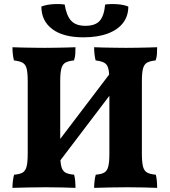

<svg xmlns="http://www.w3.org/2000/svg" viewBox="-20 -908 822 931"><path d="M207.2 -44.2 160.8 -88 569.6 -626 620.2 -588.2ZM40.4 3Q40.4 -13 42.6 -31.2Q44.8 -49.4 48.4 -61Q75.4 -63 89.5 -71.1Q103.6 -79.2 109 -100.7Q114.4 -122.2 114.4 -163V-514.2Q114.4 -554.4 109.3 -575Q104.2 -595.6 89.8 -603.7Q75.4 -611.8 47.8 -615Q44.2 -627.2 42.3 -644.8Q40.4 -662.4 40.4 -679Q57.2 -678 85.3 -677.5Q113.4 -677 143.4 -676.5Q173.4 -676 196.2 -676Q219 -676 246.4 -676.5Q273.8 -677 299.9 -677.5Q326 -678 346 -679Q346 -661.8 345 -645.7Q344 -629.6 338.6 -615Q311.6 -612.4 297.2 -604.3Q282.8 -596.2 277.4 -575.3Q272 -554.4 272 -514.2V-163Q272 -122.2 277.4 -100.7Q282.8 -79.2 297.5 -71.1Q312.2 -63 339.2 -61Q342.8 -50 344.4 -31.8Q346 -13.6 346 3Q320.8 2 282.9 1Q245 0 202.2 0Q159.4 0 115.6 1Q71.8 2 40.4 3ZM436.4 3Q436.4 -13 438.6 -31.2Q440.8 -49.4 444.4 -61Q471 -63 485.3 -71.1Q499.6 -79.2 505 -100.7Q510.4 -122.2 510.4 -163V-514.2Q510.4 -554.4 505.3 -575Q500.2 -595.6 485.6 -603.7Q471 -611.8 443.8 -615Q440.2 -627.2 438.3 -644.8Q436.4 -662.4 436.4 -679Q453.6 -678 481.5 -677.5Q509.4 -677 539.2 -676.5Q569 -676 592.2 -676Q615.4 -676 642.6 -676.5Q669.8 -677 695.9 -677.5Q722 -678 742 -679Q742 -661.8 741 -645.7Q740 -629.6 734.6 -615Q708 -612.4 693.4 -604.3Q678.8 -596.2 673.4 -575.3Q668 -554.4 668 -514.2V-163Q668 -122.2 673.4 -100.7Q678.8 -79.2 693.7 -71.1Q708.6 -63 735.2 -61Q738.8 -50 740.4 -31.8Q742 -13.6 742 3Q716.8 2 678.9 1Q641 0 598.2 0Q555.4 0 511.4 1Q467.4 2 436.4 3ZM384 -727Q287 -727 233.8 -766.7Q180.6 -806.4 180.6 -876.2Q202.4 -885 234.3 -887.5Q266.2 -890 293.6 -886Q302.6 -831 325.6 -806.9Q348.6 -782.8 394 -782.8Q441.8 -782.8 463.3 -806.9Q484.8 -831 489.8 -886Q516.8 -889.8 548.8 -887.5Q580.8 -885.2 602.2 -876.2Q602.2 -830.2 576.6 -796.8Q551 -763.4 502 -745.2Q453 -727 384 -727Z"/></svg>

Font: Vollkorn
Style: Regular
Weight: 400
Designer: Friedrich Althausen
Foundry: Friedrich Althausen
Version: Version 4.104